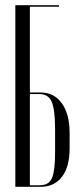

<svg xmlns="http://www.w3.org/2000/svg" viewBox="-20 -719 308 739"><path d="M137 -363Q188 -363 218 -321.5Q248 -280 248 -206V-149Q248 -77 218.5 -38.5Q189 0 137 0H39V-699H207V-693H95V-363ZM192 -222Q192 -295 179.5 -326Q167 -357 131 -357H95V-6H133Q169 -6 180.5 -34.5Q192 -63 192 -133Z"/></svg>

Font: Moniqa Cond Display
Style: Regular
Weight: 400
Width: 3
Designer: Rajesh Rajput
Foundry: Rajesh Rajput
Version: Version 1.000